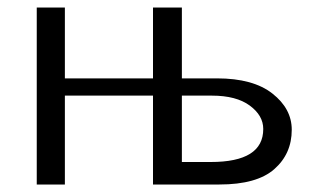

<svg xmlns="http://www.w3.org/2000/svg" viewBox="-20 -492 837 512"><path d="M78 0V-472H153V-283H388V-472H465V-283H559Q655 -283 706.5 -242.5Q758 -202 758 -146Q758 -82 711.5 -41Q665 0 565 0H388V-237H153V0ZM465 -60H542Q682 -60 682 -148Q682 -184 646 -210.5Q610 -237 545 -237H465Z"/></svg>

Font: Coval
Style: Light
Weight: 300
Foundry: Context Ltd
Version: Version 001.000